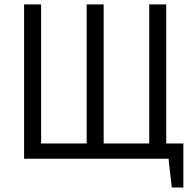

<svg xmlns="http://www.w3.org/2000/svg" viewBox="-20 -711 880 860"><path d="M87.9 -691.4H164.1V-68.4H368.2V-691.4H444.3V-68.4H648.4V-691.4H724.6V-68.4H801.3V128.9H749.5L734.9 0H87.9Z"/></svg>

Font: Gidole
Style: Regular
Weight: 400
Version: Version 2.100; ttfautohint (v1.8.4.7-5d5b)